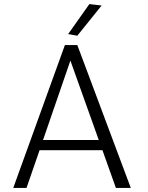

<svg xmlns="http://www.w3.org/2000/svg" viewBox="-20 -921 726 941"><path d="M548 0H621L359 -700H298L45 0H110L174 -185H482ZM325 -624 464 -235H191ZM478 -894 359 -746 314 -754 418 -901Z"/></svg>

Font: Antic
Style: Regular
Weight: 400
Version: Version 1.0002